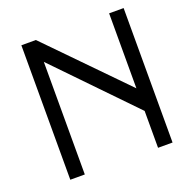

<svg xmlns="http://www.w3.org/2000/svg" viewBox="-104 -690 701 734"><g transform="rotate(-20 246.0 -323.5)"><path d="M60 -50V-597H119L417 -292V-597H476V-50H417V-200L119 -508V-50Z"/></g></svg>

Font: IBM 3270 Semi-Condensed
Style: Condensed
Weight: 400
Monospace: yes
Version: Version 2.3.1